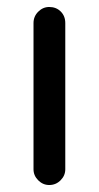

<svg xmlns="http://www.w3.org/2000/svg" viewBox="-20 -524 283 550"><path d="M76 -39V-458Q76 -477 89.5 -490.5Q103 -504 121 -504Q141 -504 154 -491Q167 -478 167 -458V-39Q167 -21 153.5 -7.5Q140 6 121 6Q103 6 89.5 -7.5Q76 -21 76 -39Z"/></svg>

Font: 寒蝉全圆体
Style: Regular
Weight: 400
Designer: Warren2060
      Designed by Motoya company      

      [Varela Round]
      Joe Prince(Latin component); Avraham Cornf
Foundry: ChillType
Version: Version 3.200